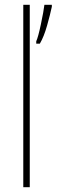

<svg xmlns="http://www.w3.org/2000/svg" viewBox="-20 -780 236 800"><path d="M104 -760H77V0H104ZM165 -760Q162 -734 150.5 -679.5Q139 -625 131 -608V-598H146Q163 -627 176 -673Q189 -719 196 -752V-760Z"/></svg>

Font: Noto Sans Display SemiCondensed Thin
Style: Regular
Weight: 250
Width: 4
Designer: Monotype Design team
Foundry: Monotype Imaging Inc.
Version: 1.000